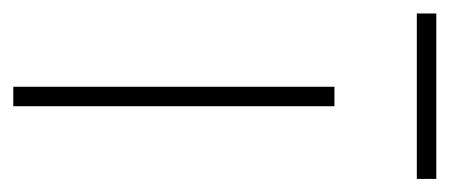

<svg xmlns="http://www.w3.org/2000/svg" viewBox="-226 -463 677 289"><g transform="rotate(90 112.5 -318.5)"><path d="M237.3 -636.7V-607.4H-11.7V-636.7ZM98.6 -483.4H127.9V0H98.6Z"/></g></svg>

Font: Estedad-FD Thin
Style: Regular
Weight: 100
Designer: Amin Abedi
Version: Version 7.3